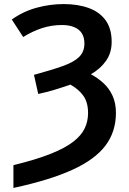

<svg xmlns="http://www.w3.org/2000/svg" viewBox="-20 -744 634 944"><path d="M46 68Q157 41 228.5 12.5Q300 -16 340 -47Q380 -78 396.5 -113Q413 -148 413 -188Q413 -241 389.5 -273.5Q366 -306 326 -328Q289 -315 249.5 -303Q210 -291 168 -282L147 -376Q235 -400 289.5 -419.5Q344 -439 369.5 -464.5Q395 -490 395 -530Q395 -560 382.5 -580Q370 -600 345 -610.5Q320 -621 285 -621Q232 -621 184.5 -605Q137 -589 94 -562L38 -648Q94 -688 160 -706Q226 -724 293 -724Q363 -724 416.5 -704.5Q470 -685 499.5 -644Q529 -603 529 -538Q529 -484 501 -444.5Q473 -405 427 -379Q462 -360 489.5 -334.5Q517 -309 533.5 -273Q550 -237 550 -189Q550 -96 498 -27.5Q446 41 334.5 91.5Q223 142 46 180Z"/></svg>

Font: Noto Sans Display SemiBold
Style: Regular
Weight: 600
Designer: Monotype Design Team
Foundry: Monotype Imaging Inc.
Version: Version 2.003